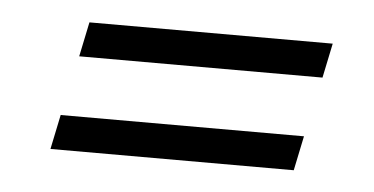

<svg xmlns="http://www.w3.org/2000/svg" viewBox="-28 -493 466 239"><g transform="rotate(5 205.0 -373.5)"><path d="M379.8 -454.2H75.8L66.8 -411H370.8ZM354.2 -336.2H50.2L41.2 -293H345.2Z"/></g></svg>

Font: Emberly Black
Style: Italic
Weight: 900
Italic angle: -12°
Designer: Rajesh Rajput
Foundry: Rajesh Rajput
Version: Version 1.000